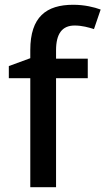

<svg xmlns="http://www.w3.org/2000/svg" viewBox="-20 -785 442 805"><path d="M348 -457V-539H215V-574C215 -643 240 -678 293 -678C324 -678 352 -670 374 -663L402 -745C375 -755 334 -765 287 -765C174 -765 107 -714 107 -575V-541L17 -508V-457H107V0H215V-457Z"/></svg>

Font: Noto Sans Balinese Medium
Style: Regular
Weight: 500
Designer: Aditya Bayu, David Williams
Foundry: David Williams
Version: Version 2.005